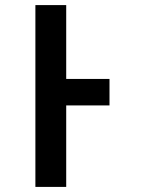

<svg xmlns="http://www.w3.org/2000/svg" viewBox="-20 -734 570 754"><path d="M119 0V-714H240V-424H410V-320H240V0Z"/></svg>

Font: Noto Sans Mono Condensed SemiBold
Style: Regular
Weight: 600
Width: 3
Designer: Monotype Design Team
Foundry: Monotype Imaging Inc.
Version: Version 2.014